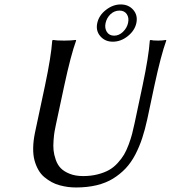

<svg xmlns="http://www.w3.org/2000/svg" viewBox="-20 -826 761 856"><path d="M512.7 -778.8Q490.2 -778.8 472.7 -762.7Q455.6 -746.1 450.7 -723.1Q445.8 -701.2 456.1 -684.1Q466.8 -667 488.8 -667Q510.7 -667 528.3 -684.1Q545.9 -701.2 550.8 -723.1Q556.2 -746.6 545.4 -762.7Q534.7 -778.8 512.7 -778.8ZM518.1 -806.2Q553.2 -806.2 574.2 -782Q595.2 -757.8 587.9 -723.1Q580.6 -689.5 549.6 -664.8Q518.6 -640.1 482.9 -640.1Q448.2 -640.1 427.2 -664.6Q406.2 -689 413.6 -723.1Q420.9 -757.3 452.1 -781.7Q483.4 -806.2 518.1 -806.2ZM615.7 -444.8Q643.1 -574.7 647.9 -645L650.9 -647.9Q660.6 -645 685.1 -645Q694.8 -645 703.9 -645.8Q712.9 -646.5 716.8 -647.5L720.7 -647.9L721.2 -645Q697.8 -580.6 668.5 -444.8L636.7 -294.9Q626.5 -248 614 -210.2Q601.6 -172.4 583.3 -137Q564.9 -101.6 540.3 -75.4Q515.6 -49.3 484.1 -29.8Q452.6 -10.3 410.9 -0.2Q369.1 9.8 318.8 9.8Q300.8 9.8 283.4 7.6Q266.1 5.4 246.6 0.2Q227.1 -4.9 210.2 -14.2Q193.4 -23.4 177.7 -36.4Q162.1 -49.3 151.1 -68.6Q140.1 -87.9 133.8 -111.3Q127.4 -134.8 127.9 -166.7Q128.4 -198.7 136.2 -235.8L180.7 -444.8Q208 -574.2 212.9 -645L215.8 -647.9Q231.9 -645 266.1 -645Q281.7 -645 294.9 -645.8Q308.1 -646.5 313.5 -647.5L318.8 -647.9L319.3 -645Q295.9 -580.6 266.6 -444.8L229 -269Q225.6 -252.4 223.1 -239Q220.7 -225.6 218.8 -200.4Q216.8 -175.3 218.8 -156Q220.7 -136.7 228.5 -114Q236.3 -91.3 250.7 -76.4Q265.1 -61.5 290.5 -51.3Q315.9 -41 350.6 -41Q385.7 -41 415.3 -48.6Q444.8 -56.2 465.8 -67.9Q486.8 -79.6 504.4 -98.9Q522 -118.2 533 -136.7Q543.9 -155.3 553.7 -181.6Q563.5 -208 568.8 -228.5Q573.2 -245.6 580.1 -276.9Z"/></svg>

Font: Linux Biolinum G
Style: Italic
Weight: 400
Italic angle: -12°
Designer: Philipp H. Poll
Foundry: Philipp H. Poll
Version: Version 0.5.1